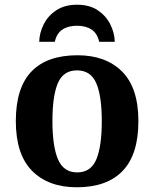

<svg xmlns="http://www.w3.org/2000/svg" viewBox="-20 -783 653 813"><path d="M305 10Q185 10 116 -59.5Q47 -129 47 -270Q47 -411 113 -480Q179 -549 308 -549Q428 -549 497 -480Q566 -411 566 -270Q566 -129 499.5 -59.5Q433 10 305 10ZM307 -53Q365 -53 388 -108.5Q411 -164 411 -270Q411 -377 387.5 -431Q364 -485 306 -485Q248 -485 225 -431Q202 -377 202 -270Q202 -164 225.5 -108.5Q249 -53 307 -53ZM146 -606Q147 -644 165 -680Q183 -716 218.5 -739.5Q254 -763 306 -763Q359 -763 394 -739.5Q429 -716 447 -680Q465 -644 466 -606H400Q392 -642 367.5 -658Q343 -674 306 -674Q269 -674 244.5 -658Q220 -642 212 -606Z"/></svg>

Font: NotoSerif-Bold
Style: Regular
Weight: 700
Designer: Monotype Design Team
Foundry: Monotype Imaging Inc.
Version: Version 2.007; ttfautohint (v1.8) -l 8 -r 50 -G 200 -x 14 -D